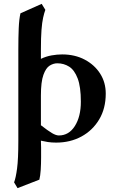

<svg xmlns="http://www.w3.org/2000/svg" viewBox="-20 -727 593 995"><path d="M184 204 71 248 53 218Q62 195 68.5 146Q75 97 75 3V-470Q75 -532 77 -580Q79 -628 86 -658L196 -707L215 -676Q209 -660 203.5 -635.5Q198 -611 195 -571.5Q192 -532 192 -470V-422Q219 -435 247.5 -440Q276 -445 302 -445Q368 -445 419 -418Q470 -391 499 -345.5Q528 -300 528 -242Q528 -165 494 -108Q460 -51 402 -19.5Q344 12 271 12Q247 12 228 9Q209 6 192 2Q192 10 192.5 19Q193 28 193 37V88Q193 123 191 153.5Q189 184 184 204ZM399 -200Q399 -277 382.5 -320.5Q366 -364 338.5 -381.5Q311 -399 277 -399Q257 -399 237.5 -387Q218 -375 205 -339Q192 -303 192 -232V-78Q228 -50 249 -37.5Q270 -25 285 -25Q337 -25 368 -74Q399 -123 399 -200Z"/></svg>

Font: Libertinus Serif SemiBold
Style: Regular
Weight: 600
Designer: Philipp H. Poll, Khaled Hosny
Foundry: Caleb Maclennan
Version: Version 7.051;RELEASE